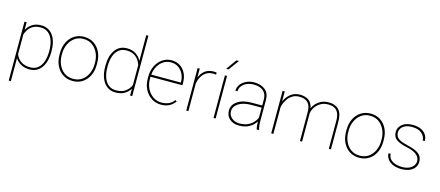

<svg xmlns="http://www.w3.org/2000/svg" viewBox="-60 -1425 5274 2303"><g transform="rotate(15 2577.0 -273.5)"><path d="M487.8 -269.5V-259.3Q487.8 -178.7 464.4 -118.2Q440.9 -57.6 396.5 -23.9Q352.1 9.8 289.6 9.8Q225.1 9.8 179.7 -16.4Q134.3 -42.5 109.4 -82.5V203.1H83V-528.3H109.4V-434.1Q135.3 -481 179.9 -509.5Q224.6 -538.1 288.6 -538.1Q382.8 -538.1 435.3 -466.3Q487.8 -394.5 487.8 -269.5ZM460.9 -259.3V-269.5Q460.9 -339.8 442.1 -394.5Q423.3 -449.2 385.3 -480.5Q347.2 -511.7 289.1 -511.7Q232.9 -511.7 197 -491.2Q161.1 -470.7 140.4 -439.9Q119.6 -409.2 109.4 -378.4V-131.3Q127.9 -82 172.6 -49.3Q217.3 -16.6 290 -16.6Q347.7 -16.6 385.5 -48.1Q423.3 -79.6 442.1 -134.3Q460.9 -189 460.9 -259.3Z M591.3 -253.9V-274.4Q591.3 -352.1 620.6 -411.4Q649.9 -470.7 701.9 -504.4Q753.9 -538.1 822.3 -538.1Q891.6 -538.1 943.6 -504.4Q995.6 -470.7 1024.7 -411.4Q1053.7 -352.1 1053.7 -274.4V-253.9Q1053.7 -176.8 1024.7 -117.2Q995.6 -57.6 943.8 -23.9Q892.1 9.8 823.2 9.8Q754.4 9.8 702.1 -23.9Q649.9 -57.6 620.6 -117.2Q591.3 -176.8 591.3 -253.9ZM617.7 -274.4V-253.9Q617.7 -190.9 642.1 -136.7Q666.5 -82.5 712.4 -49.6Q758.3 -16.6 823.2 -16.6Q887.7 -16.6 933.3 -49.6Q979 -82.5 1003.2 -136.7Q1027.3 -190.9 1027.3 -253.9V-274.4Q1027.3 -336.4 1002.9 -390.4Q978.5 -444.3 932.9 -478Q887.2 -511.7 822.3 -511.7Q757.8 -511.7 712.2 -478Q666.5 -444.3 642.1 -390.4Q617.7 -336.4 617.7 -274.4Z M1157.2 -259.3V-269.5Q1157.2 -394.5 1209.7 -466.3Q1262.2 -538.1 1356.4 -538.1Q1421.9 -538.1 1466.3 -508.5Q1510.7 -479 1535.6 -431.2V-750H1562V0H1535.6V-85Q1511.2 -43.9 1466.1 -17.1Q1420.9 9.8 1355.5 9.8Q1293 9.8 1248.5 -23.9Q1204.1 -57.6 1180.7 -118.2Q1157.2 -178.7 1157.2 -259.3ZM1184.6 -269.5V-259.3Q1184.6 -189 1203.1 -134.3Q1221.7 -79.6 1259.5 -48.1Q1297.4 -16.6 1355 -16.6Q1427.7 -16.6 1472.4 -49.3Q1517.1 -82 1535.6 -131.3V-378.4Q1525.4 -409.2 1504.6 -439.9Q1483.9 -470.7 1448 -491.2Q1412.1 -511.7 1356 -511.7Q1297.9 -511.7 1259.8 -480.5Q1221.7 -449.2 1203.1 -394.5Q1184.6 -339.8 1184.6 -269.5Z M1918.9 9.8Q1855 9.8 1802.2 -23.9Q1749.5 -57.6 1718.5 -116.9Q1687.5 -176.3 1687.5 -252.9V-274.4Q1687.5 -351.6 1717.5 -411.1Q1747.6 -470.7 1797.9 -504.4Q1848.1 -538.1 1909.2 -538.1Q1967.8 -538.1 2013.2 -509.8Q2058.6 -481.4 2084.2 -430.7Q2109.9 -379.9 2109.9 -312.5V-281.7H1713.9Q1713.9 -278.3 1713.9 -274.4V-252.9Q1713.9 -187 1741 -133.3Q1768.1 -79.6 1814.5 -47.9Q1860.8 -16.1 1918.9 -16.1Q1964.4 -16.1 2003.7 -31.2Q2043 -46.4 2075.7 -88.9L2094.2 -75.7Q2067.9 -38.1 2025.1 -14.2Q1982.4 9.8 1918.9 9.8ZM1909.2 -511.7Q1856 -511.7 1814.5 -484.9Q1772.9 -458 1747.3 -411.9Q1721.7 -365.7 1715.8 -308.1H2083.5V-314.5Q2083.5 -367.7 2062 -412.4Q2040.5 -457 2001.5 -484.4Q1962.4 -511.7 1909.2 -511.7Z M2468.8 -532.7 2465.8 -509.3Q2458 -510.3 2449.5 -511.2Q2440.9 -512.2 2431.6 -512.2Q2357.9 -512.2 2314.9 -464.6Q2272 -417 2259.3 -345.7V0H2232.9V-528.3H2259.3V-418.5Q2281.2 -473.6 2324 -505.9Q2366.7 -538.1 2431.6 -538.1Q2443.8 -538.1 2453.1 -536.6Q2462.4 -535.2 2468.8 -532.7Z M2598.1 -528.3V0H2571.8V-528.3ZM2565.9 -608.4 2658.2 -738.3H2690.4L2595.2 -608.4Z M3106.9 0Q3102.1 -19 3099.6 -45.7Q3097.2 -72.3 3097.2 -96.7Q3070.8 -53.7 3019.3 -22Q2967.8 9.8 2889.2 9.8Q2815.4 9.8 2771 -30.5Q2726.6 -70.8 2726.6 -133.8Q2726.6 -204.6 2791.3 -249.8Q2856 -294.9 2970.7 -294.9H3097.2V-372.1Q3097.2 -438 3055.2 -474.9Q3013.2 -511.7 2936 -511.7Q2888.2 -511.7 2849.9 -494.9Q2811.5 -478 2789.3 -448.7Q2767.1 -419.4 2767.1 -382.8L2740.7 -383.8Q2740.7 -425.3 2765.9 -460.2Q2791 -495.1 2835.2 -516.6Q2879.4 -538.1 2936 -538.1Q3018.6 -538.1 3071 -496.3Q3123.5 -454.6 3123.5 -371.1V-106.4Q3123.5 -78.1 3127.2 -49.3Q3130.9 -20.5 3137.2 -4.4V0ZM2889.2 -16.1Q2965.8 -16.1 3018.3 -50.3Q3070.8 -84.5 3097.2 -142.6V-268.1H2972.2Q2870.1 -268.1 2811.5 -230Q2752.9 -191.9 2752.9 -131.8Q2752.9 -84 2791 -50Q2829.1 -16.1 2889.2 -16.1Z M3671.4 -351.6V0H3645V-351.6Q3645 -415 3626.5 -449.7Q3607.9 -484.4 3575.2 -498.3Q3542.5 -512.2 3500.5 -512.2Q3456.5 -512.2 3423.8 -494.4Q3391.1 -476.6 3368.9 -448.7Q3346.7 -420.9 3333.5 -390.4Q3320.3 -359.9 3314.9 -334V0H3288.1V-528.3H3314.9V-403.8Q3338.4 -460.4 3386.5 -499.3Q3434.6 -538.1 3502 -538.1Q3568.4 -538.1 3610.6 -508.8Q3652.8 -479.5 3666 -413.1Q3688 -465.3 3738.5 -501.7Q3789.1 -538.1 3860.4 -538.1Q3940.4 -538.1 3985.1 -492.4Q4029.8 -446.8 4029.8 -341.8V0H4003.4V-341.8Q4003.4 -409.2 3984.9 -446.3Q3966.3 -483.4 3933.6 -498Q3900.9 -512.7 3858.9 -512.2Q3812 -511.7 3777.6 -494.9Q3743.2 -478 3720.2 -452.6Q3697.3 -427.2 3685.3 -400.1Q3673.3 -373 3671.4 -351.6Z M4149.9 -253.9V-274.4Q4149.9 -352.1 4179.2 -411.4Q4208.5 -470.7 4260.5 -504.4Q4312.5 -538.1 4380.9 -538.1Q4450.2 -538.1 4502.2 -504.4Q4554.2 -470.7 4583.3 -411.4Q4612.3 -352.1 4612.3 -274.4V-253.9Q4612.3 -176.8 4583.3 -117.2Q4554.2 -57.6 4502.4 -23.9Q4450.7 9.8 4381.8 9.8Q4313 9.8 4260.7 -23.9Q4208.5 -57.6 4179.2 -117.2Q4149.9 -176.8 4149.9 -253.9ZM4176.3 -274.4V-253.9Q4176.3 -190.9 4200.7 -136.7Q4225.1 -82.5 4271 -49.6Q4316.9 -16.6 4381.8 -16.6Q4446.3 -16.6 4491.9 -49.6Q4537.6 -82.5 4561.8 -136.7Q4585.9 -190.9 4585.9 -253.9V-274.4Q4585.9 -336.4 4561.5 -390.4Q4537.1 -444.3 4491.5 -478Q4445.8 -511.7 4380.9 -511.7Q4316.4 -511.7 4270.8 -478Q4225.1 -444.3 4200.7 -390.4Q4176.3 -336.4 4176.3 -274.4Z M5065.9 -129.4Q5065.9 -153.3 5052.7 -178Q5039.6 -202.6 5004.9 -224.1Q4970.2 -245.6 4904.8 -259.8Q4816.4 -278.8 4771.2 -309.3Q4726.1 -339.8 4726.1 -404.8Q4726.1 -460 4773.2 -499Q4820.3 -538.1 4902.8 -538.1Q4991.7 -538.1 5041.7 -496.3Q5091.8 -454.6 5091.8 -387.2H5064.9Q5064.9 -436.5 5023.2 -474.1Q4981.4 -511.7 4902.8 -511.7Q4849.6 -511.7 4816.4 -495.6Q4783.2 -479.5 4767.8 -455.1Q4752.4 -430.7 4752.4 -405.8Q4752.4 -378.9 4763.9 -356.7Q4775.4 -334.5 4809.8 -316.4Q4844.2 -298.3 4912.6 -282.7Q5007.3 -261.2 5049.8 -226.3Q5092.3 -191.4 5092.3 -128.9Q5092.3 -67.9 5042.2 -29.1Q4992.2 9.8 4906.7 9.8Q4842.8 9.8 4798.6 -10Q4754.4 -29.8 4731.7 -62.7Q4709 -95.7 4709 -134.3H4735.4Q4738.8 -88.9 4765.4 -63.2Q4792 -37.6 4830.3 -27.1Q4868.7 -16.6 4906.7 -16.6Q4959 -16.6 4994.4 -33.2Q5029.8 -49.8 5047.9 -75.9Q5065.9 -102.1 5065.9 -129.4Z"/></g></svg>

Font: Vazirmatn RD UI Thin
Style: Regular
Weight: 100
Designer: Saber Rastikerdar
Foundry: Saber Rastikerdar
Version: Version 33.003